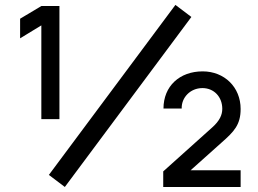

<svg xmlns="http://www.w3.org/2000/svg" viewBox="-20 -744 1028 764"><path d="M741.5 -676.5 678 -724.5 174.5 -48 238 0ZM216.5 -270V-720H144.5L60 -669.5V-591.5L144.5 -643V-270ZM937.5 0V-66.5H738.5L861.5 -176.5C911.5 -220.5 937.5 -247.5 937.5 -310.5C937.5 -397.5 872.5 -460 786.5 -460C694.5 -460 630.5 -401 630.5 -312H703C701.5 -355.5 737 -393.5 785.5 -393.5C831.5 -393.5 864.5 -358.5 864.5 -311C864.5 -287.5 854.5 -263.5 824 -236.5L629.5 -62V0Z"/></svg>

Font: Manrope SemiBold
Style: Regular
Weight: 600
Designer: Mikhail Sharanda
Foundry: Mikhail Sharanda
Version: Version 4.505